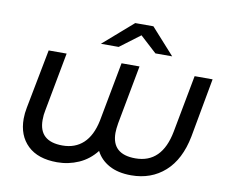

<svg xmlns="http://www.w3.org/2000/svg" viewBox="-80 -839 1136 947"><g transform="rotate(10 487.5 -365.5)"><path d="M947 -530 893 -234Q870 -116 801.5 -55Q733 6 633 6Q567 6 522.5 -18.5Q478 -43 457 -85Q421 -39 370 -16.5Q319 6 262 6Q166 6 114.5 -43.5Q63 -93 63 -177Q63 -204 69 -234L126 -530H216L161 -236Q156 -214 156 -187Q156 -80 274 -80Q337 -80 378 -118Q419 -156 435 -232L491 -530H581L526 -236Q521 -206 521 -187Q521 -80 639 -80Q772 -80 803 -243L857 -530ZM647 -607 564 -683 463 -607H374L523 -737H614L731 -607Z"/></g></svg>

Font: Montserrat Alternates Medium
Style: Italic
Weight: 500
Italic angle: -11.3°
Designer: Julieta Ulanovsky
Foundry: Julieta Ulanovsky
Version: Version 7.200